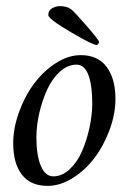

<svg xmlns="http://www.w3.org/2000/svg" viewBox="-20 -606 444 631"><path d="M231.4 -393.6Q202.1 -393.6 176.5 -370.1Q150.9 -346.7 134.5 -310.5Q118.2 -274.4 108.9 -233.2Q99.6 -191.9 99.6 -154.3Q99.6 -95.2 114.3 -60.8Q128.9 -26.4 155.3 -26.4Q184.1 -26.4 209.2 -50Q234.4 -73.7 250 -110.1Q265.6 -146.5 274.4 -187.7Q283.2 -229 283.2 -266.6Q283.2 -326.7 270.3 -360.1Q257.3 -393.6 231.4 -393.6ZM245.1 -424.8Q301.8 -424.8 330.6 -386Q359.4 -347.2 359.4 -281.2Q359.4 -231 340.1 -179Q320.8 -127 290.3 -86.7Q259.8 -46.4 218.8 -20.8Q177.7 4.9 136.7 4.9Q80.1 4.9 51.8 -32.2Q23.4 -69.3 23.4 -134.8Q23.4 -185.1 42.5 -237.5Q61.5 -290 92 -331.1Q122.6 -372.1 163.3 -398.4Q204.1 -424.8 245.1 -424.8ZM297.9 -458Q284.7 -458 211.7 -501Q138.7 -543.9 138.7 -556.6Q138.7 -571.8 151.4 -578.9Q164.1 -585.9 176.8 -585.9Q198.7 -585.9 212.9 -576.2Q223.1 -568.8 264.4 -521.2Q305.7 -473.6 305.7 -467.8Q305.7 -465.3 302.7 -461.7Q299.8 -458 297.9 -458Z"/></svg>

Font: Amiri
Style: Slanted
Weight: 400
Italic angle: 9°
Designer: Khaled Hosny
Version: Version 000.107